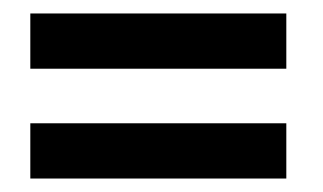

<svg xmlns="http://www.w3.org/2000/svg" viewBox="-20 -426 479 285"><path d="M405 -161H25V-243H405ZM405 -324H25V-406H405Z"/></svg>

Font: Ekushey Lal Sabuj
Style: Bold
Weight: 700
Designer: Al Mamun Sumon
Foundry: Al Mamun Sumon
Version: Version 1.0